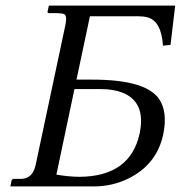

<svg xmlns="http://www.w3.org/2000/svg" viewBox="-20 -665 645 685"><path d="M245.6 -347.2 181.2 -42Q227.5 -34.2 264.2 -34.2Q444.3 -35.6 478 -188Q502 -300.3 417 -334.5Q384.3 -347.2 338.9 -347.2ZM213.4 -576.2Q220.2 -609.4 208.5 -614.7Q200.7 -617.7 183.6 -618.2H153.3Q149.4 -620.1 149.4 -622.1L154.3 -645H605L588.4 -504.9L561.5 -502Q555.7 -589.4 506.8 -603Q492.7 -606.9 474.1 -606.9H300.8L252.9 -380.9H310.1Q497.6 -380.9 546.4 -313.5Q579.1 -267.1 562.5 -186Q539.6 -78.1 437.5 -27.8Q380.4 0 315.9 0H17.1L21.5 -22Q23.4 -25.4 27.8 -26.9H57.6Q96.2 -28.8 106.9 -75.2Z"/></svg>

Font: Linux Biolinum Slanted O
Style: Slanted
Weight: 400
Designer: Philipp H. Poll
Foundry: Philipp H. Poll
Version: Version 1.0.4